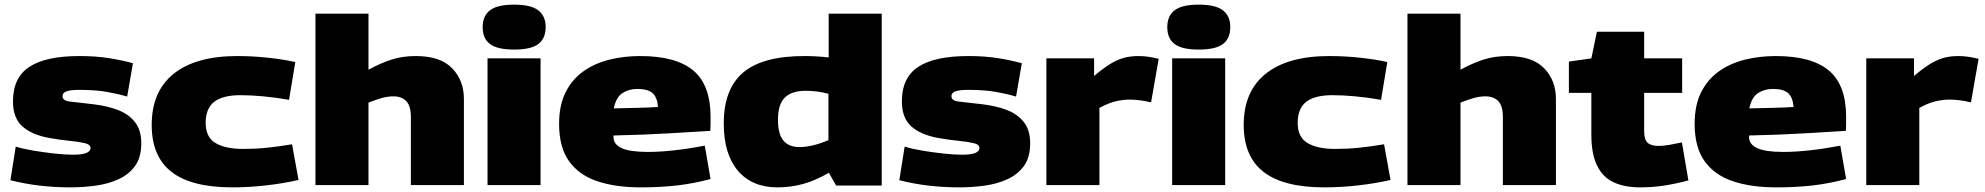

<svg xmlns="http://www.w3.org/2000/svg" viewBox="-20 -799 8570 829"><path d="M25 -21 48 -166Q80 -156 125 -148.5Q170 -141 216 -136Q262 -131 296 -131Q371 -131 371 -160Q371 -175 346 -181Q321 -187 280.5 -191Q240 -195 194 -203Q117 -217 76.5 -253.5Q36 -290 36 -361Q36 -464 107 -510.5Q178 -557 323 -557Q394 -557 450.5 -548Q507 -539 554 -526L529 -382Q489 -394 440.5 -402.5Q392 -411 321 -411Q287 -411 268.5 -405Q250 -399 250 -384Q250 -364 281.5 -360.5Q313 -357 382 -349Q443 -342 489.5 -324Q536 -306 563 -271.5Q590 -237 590 -180Q590 -120 563.5 -83Q537 -46 492.5 -25.5Q448 -5 393.5 2.5Q339 10 284 10Q217 10 152 2.5Q87 -5 25 -21Z M635 -260Q635 -405 730.5 -481Q826 -557 1004 -557Q1069 -557 1135.5 -550Q1202 -543 1255 -531L1228 -368Q1112 -388 1018 -388Q942 -388 905 -359.5Q868 -331 868 -268Q868 -207 910.5 -181.5Q953 -156 1030 -156Q1083 -156 1132 -161Q1181 -166 1241 -176L1269 -22Q1204 -7 1129 1.5Q1054 10 983 10Q807 10 721 -56.5Q635 -123 635 -260Z M1342 0V-740H1571V-498Q1626 -528 1673 -542.5Q1720 -557 1775 -557Q1881 -557 1932 -504.5Q1983 -452 1983 -372V0H1754V-294Q1754 -342 1734 -362.5Q1714 -383 1679 -383Q1653 -383 1627.5 -375.5Q1602 -368 1571 -356V0Z M2200 -585Q2127 -585 2095.5 -609Q2064 -633 2064 -682Q2064 -730 2095.5 -754.5Q2127 -779 2200 -779Q2272 -779 2304 -754.5Q2336 -730 2336 -682Q2336 -633 2304.5 -609Q2273 -585 2200 -585ZM2085 0V-547H2314V0Z M2746 10Q2638 10 2559 -16.5Q2480 -43 2437 -103Q2394 -163 2394 -264Q2394 -344 2421.5 -399.5Q2449 -455 2497.5 -490Q2546 -525 2609.5 -541Q2673 -557 2744 -557Q2899 -557 2973.5 -494.5Q3048 -432 3048 -295Q3048 -284 3048 -266Q3048 -248 3047 -234Q2979 -230 2872.5 -223.5Q2766 -217 2629 -214Q2629 -211 2629 -206Q2629 -176 2664 -159.5Q2699 -143 2778 -143Q2829 -143 2892 -150Q2955 -157 3023 -170L3048 -26Q2977 -7 2905.5 1.5Q2834 10 2746 10ZM2630 -331Q2684 -332 2736.5 -333.5Q2789 -335 2821 -337Q2818 -379 2797.5 -397Q2777 -415 2732 -415Q2695 -415 2667.5 -397Q2640 -379 2630 -331Z M3590 2 3559 -53Q3502 -20 3448.5 -5Q3395 10 3337 10Q3227 10 3166 -62Q3105 -134 3105 -266Q3105 -415 3189 -486Q3273 -557 3453 -557Q3505 -557 3558 -551V-740H3787V2ZM3557 -194V-394Q3532 -401 3507 -404Q3482 -407 3458 -407Q3399 -407 3369 -378Q3339 -349 3339 -282Q3339 -220 3362.5 -192Q3386 -164 3432 -164Q3487 -164 3557 -194Z M3863 -21 3886 -166Q3918 -156 3963 -148.5Q4008 -141 4054 -136Q4100 -131 4134 -131Q4209 -131 4209 -160Q4209 -175 4184 -181Q4159 -187 4118.5 -191Q4078 -195 4032 -203Q3955 -217 3914.5 -253.5Q3874 -290 3874 -361Q3874 -464 3945 -510.5Q4016 -557 4161 -557Q4232 -557 4288.5 -548Q4345 -539 4392 -526L4367 -382Q4327 -394 4278.5 -402.5Q4230 -411 4159 -411Q4125 -411 4106.5 -405Q4088 -399 4088 -384Q4088 -364 4119.5 -360.5Q4151 -357 4220 -349Q4281 -342 4327.5 -324Q4374 -306 4401 -271.5Q4428 -237 4428 -180Q4428 -120 4401.5 -83Q4375 -46 4330.5 -25.5Q4286 -5 4231.5 2.5Q4177 10 4122 10Q4055 10 3990 2.5Q3925 -5 3863 -21Z M4704 -547V-471Q4742 -503 4771.5 -521.5Q4801 -540 4830 -548.5Q4859 -557 4895 -557Q4936 -557 4983 -545L4950 -357Q4925 -363 4902 -366Q4879 -369 4857 -369Q4829 -369 4797 -361.5Q4765 -354 4727 -333V0H4498V-547Z M5156 -585Q5083 -585 5051.5 -609Q5020 -633 5020 -682Q5020 -730 5051.5 -754.5Q5083 -779 5156 -779Q5228 -779 5260 -754.5Q5292 -730 5292 -682Q5292 -633 5260.5 -609Q5229 -585 5156 -585ZM5041 0V-547H5270V0Z M5350 -260Q5350 -405 5445.5 -481Q5541 -557 5719 -557Q5784 -557 5850.5 -550Q5917 -543 5970 -531L5943 -368Q5827 -388 5733 -388Q5657 -388 5620 -359.5Q5583 -331 5583 -268Q5583 -207 5625.5 -181.5Q5668 -156 5745 -156Q5798 -156 5847 -161Q5896 -166 5956 -176L5984 -22Q5919 -7 5844 1.5Q5769 10 5698 10Q5522 10 5436 -56.5Q5350 -123 5350 -260Z M6057 0V-740H6286V-498Q6341 -528 6388 -542.5Q6435 -557 6490 -557Q6596 -557 6647 -504.5Q6698 -452 6698 -372V0H6469V-294Q6469 -342 6449 -362.5Q6429 -383 6394 -383Q6368 -383 6342.5 -375.5Q6317 -368 6286 -356V0Z M7061 10Q6995 10 6948 -11.5Q6901 -33 6876 -83.5Q6851 -134 6851 -218V-398H6754V-533L6851 -547L6875 -662H7079V-547H7243V-398H7079V-232Q7079 -197 7093.5 -183Q7108 -169 7141 -169Q7161 -169 7185 -173Q7209 -177 7242 -184L7270 -20Q7214 -5 7164 2.5Q7114 10 7061 10Z M7649 10Q7541 10 7462 -16.5Q7383 -43 7340 -103Q7297 -163 7297 -264Q7297 -344 7324.5 -399.5Q7352 -455 7400.5 -490Q7449 -525 7512.5 -541Q7576 -557 7647 -557Q7802 -557 7876.5 -494.5Q7951 -432 7951 -295Q7951 -284 7951 -266Q7951 -248 7950 -234Q7882 -230 7775.5 -223.5Q7669 -217 7532 -214Q7532 -211 7532 -206Q7532 -176 7567 -159.5Q7602 -143 7681 -143Q7732 -143 7795 -150Q7858 -157 7926 -170L7951 -26Q7880 -7 7808.5 1.5Q7737 10 7649 10ZM7533 -331Q7587 -332 7639.5 -333.5Q7692 -335 7724 -337Q7721 -379 7700.5 -397Q7680 -415 7635 -415Q7598 -415 7570.5 -397Q7543 -379 7533 -331Z M8244 -547V-471Q8282 -503 8311.5 -521.5Q8341 -540 8370 -548.5Q8399 -557 8435 -557Q8476 -557 8523 -545L8490 -357Q8465 -363 8442 -366Q8419 -369 8397 -369Q8369 -369 8337 -361.5Q8305 -354 8267 -333V0H8038V-547Z"/></svg>

Font: Georama Extended ExtraBold
Style: Regular
Weight: 800
Width: 7
Designer: Jean-Baptiste Levee
Foundry: Production Type
Version: Version 1.000